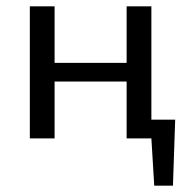

<svg xmlns="http://www.w3.org/2000/svg" viewBox="-20 -436 595 605"><path d="M457 -59H532L525 149H466L457 0H379V-179H152V0H74V-416H152V-238H379V-416H457Z"/></svg>

Font: EauTestInfant Medium
Style: Regular
Weight: 500
Designer: Christian Thalmann (Catharsis Fonts)
Version: Version 0.001;PS 000.001;hotconv 1.0.88;makeotf.lib2.5.64775